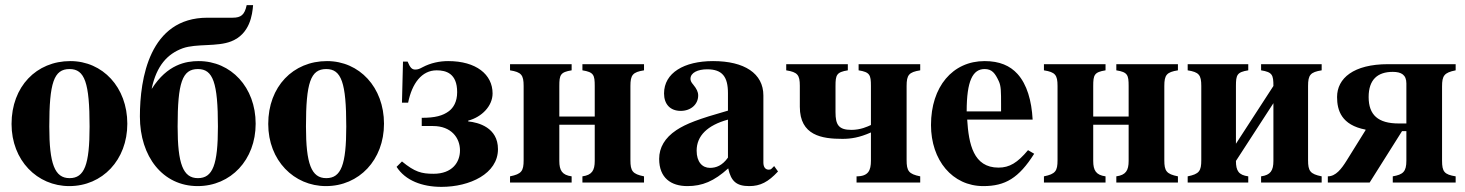

<svg xmlns="http://www.w3.org/2000/svg" viewBox="-20 -711 5708 748"><path d="M251 -442C310 -442 329 -389 329 -218C329 -69 309 -17 251 -17C193 -17 172 -73 172 -218C172 -389 190 -442 251 -442ZM254 -473C122 -473 25 -374 25 -228C25 -86 125 14 250 14C379 14 476 -88 476 -229C476 -371 380 -473 254 -473Z M751 -442C810 -442 829 -389 829 -218C829 -69 809 -17 751 -17C693 -17 672 -73 672 -218C672 -389 690 -442 751 -442ZM941 -691C933 -653 919 -642 886 -642H788C562 -642 525 -404 525 -257C525 -101 614 14 750 14C879 14 976 -88 976 -229C976 -371 880 -473 754 -473C704 -473 632 -460 572 -366H571C590 -455 632 -501 692 -523C746 -542 826 -528 881 -550C954 -579 963 -654 966 -691Z M1251 -442C1310 -442 1329 -389 1329 -218C1329 -69 1309 -17 1251 -17C1193 -17 1172 -73 1172 -218C1172 -389 1190 -442 1251 -442ZM1254 -473C1122 -473 1025 -374 1025 -228C1025 -86 1125 14 1250 14C1379 14 1476 -88 1476 -229C1476 -371 1380 -473 1254 -473Z M1546 -311H1570C1585 -386 1623 -437 1681 -437C1718 -437 1761 -425 1761 -352C1761 -314 1746 -291 1729 -278C1705 -260 1675 -252 1623 -252V-220H1667C1738 -220 1772 -174 1772 -125C1772 -79 1742 -34 1669 -34C1622 -34 1596 -41 1546 -82L1525 -61C1559 -8 1624 17 1700 17C1810 17 1920 -34 1920 -130C1920 -214 1844 -234 1804 -238V-241C1857 -255 1899 -298 1899 -347C1899 -421 1835 -473 1726 -473C1693 -473 1658 -466 1626 -449C1615 -443 1608 -440 1598 -440C1585 -440 1578 -447 1568 -471H1550Z M2297 -84C2297 -47 2286 -29 2249 -24V0H2489V-24C2444 -33 2436 -45 2436 -87V-376C2436 -419 2445 -430 2489 -437V-461H2249V-437C2293 -430 2297 -419 2297 -376V-257H2159V-376C2159 -419 2163 -430 2207 -437V-461H1967V-437C2011 -430 2020 -419 2020 -376V-87C2020 -45 2012 -33 1967 -24V0H2207V-24C2170 -29 2159 -47 2159 -84V-225H2297Z M2816 -97C2794 -66 2770 -57 2746 -57C2716 -57 2694 -80 2694 -124C2694 -182 2736 -223 2816 -245ZM2996 -64 2986 -54C2983 -51 2980 -50 2975 -50C2961 -50 2954 -61 2954 -78V-339C2954 -425 2880 -473 2758 -473C2645 -473 2567 -427 2567 -347C2567 -305 2591 -279 2632 -279C2672 -279 2700 -305 2700 -339C2700 -353 2694 -365 2681 -381C2672 -391 2670 -398 2670 -404C2670 -428 2699 -441 2735 -441C2794 -441 2816 -412 2816 -348V-280C2700 -247 2653 -229 2615 -204C2570 -174 2548 -136 2548 -92C2548 -18 2594 14 2658 14C2716 14 2762 -5 2817 -55C2828 -4 2850 14 2899 14C2942 14 2973 -2 3011 -43Z M3373 -85C3373 -47 3363 -24 3317 -24V0H3565V-24C3520 -33 3512 -45 3512 -88V-376C3512 -419 3521 -430 3565 -437V-461H3325V-437C3369 -430 3373 -419 3373 -376V-224C3360 -218 3333 -205 3297 -205C3247 -205 3235 -225 3235 -274V-376C3235 -419 3239 -430 3283 -437V-461H3043V-437C3087 -430 3096 -419 3096 -377V-295C3096 -183 3182 -170 3262 -170C3295 -170 3328 -175 3373 -195Z M3746 -277C3746 -397 3770 -442 3816 -442C3845 -442 3857 -425 3871 -395C3880 -376 3880 -355 3880 -303V-277ZM3985 -126C3944 -77 3913 -58 3870 -58C3772 -58 3754 -150 3748 -245H4003C3999 -319 3981 -382 3944 -423C3915 -455 3874 -473 3816 -473C3691 -473 3607 -373 3607 -224C3607 -87 3690 14 3811 14C3896 14 3949 -17 4009 -112Z M4377 -84C4377 -47 4366 -29 4329 -24V0H4569V-24C4524 -33 4516 -45 4516 -87V-376C4516 -419 4525 -430 4569 -437V-461H4329V-437C4373 -430 4377 -419 4377 -376V-257H4239V-376C4239 -419 4243 -430 4287 -437V-461H4047V-437C4091 -430 4100 -419 4100 -376V-87C4100 -45 4092 -33 4047 -24V0H4287V-24C4250 -29 4239 -47 4239 -84V-225H4377Z M4941 -84C4941 -47 4930 -29 4893 -24V0H5129V-24C5084 -33 5076 -45 5076 -87V-376C5076 -419 5085 -430 5129 -437V-461H4893V-437C4937 -430 4941 -419 4941 -376L4795 -151V-376C4795 -419 4799 -430 4843 -437V-461H4607V-437C4651 -430 4660 -419 4660 -376V-87C4660 -45 4652 -33 4607 -24V0H4843V-24C4806 -29 4795 -45 4795 -84L4941 -309Z M5459 -230H5429C5349 -230 5312 -263 5312 -333C5312 -401 5347 -431 5406 -431C5440 -431 5459 -419 5459 -386ZM5459 -85C5459 -42 5446 -31 5406 -24V0H5651V-24C5607 -31 5598 -42 5598 -85V-374C5598 -416 5606 -428 5651 -437V-461H5388C5253 -461 5189 -406 5189 -333C5189 -281 5206 -224 5300 -206V-204L5226 -85C5206 -53 5184 -24 5153 -24V0H5316L5442 -200H5459Z"/></svg>

Font: XITS Math
Style: Bold
Weight: 700
Designer: MicroPress Inc., with final additions and corrections provided by Coen Hoffman, Elsevier (retired)
Version: Version 1.302